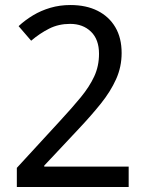

<svg xmlns="http://www.w3.org/2000/svg" viewBox="-20 -744 591 764"><path d="M47 -76 218 -262Q267 -315 301.5 -357Q336 -399 355 -440Q374 -481 374 -530Q374 -587 342 -618Q310 -649 259 -649Q213 -649 175.5 -630Q138 -611 104 -582L54 -640Q80 -664 111.5 -683Q143 -702 180.5 -713Q218 -724 260 -724Q323 -724 368.5 -701Q414 -678 439 -635.5Q464 -593 464 -533Q464 -478 442 -429Q420 -380 381.5 -332Q343 -284 293 -231L156 -85V-81H492V0H47Z"/></svg>

Font: telugu115
Style: Regular
Weight: 400
Designer: Jelle Bosma - Monotype Design Team
Foundry: Monotype Imaging Inc.
Version: Version 2.003